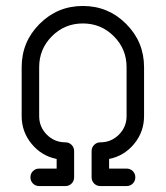

<svg xmlns="http://www.w3.org/2000/svg" viewBox="-20 -626 558 646"><path d="M464.7 -400V-235.3Q464.7 -182.4 431.2 -141.8Q397.6 -101.2 347.1 -91.2V-58.8H405.9Q418.2 -58.8 426.8 -50.3Q435.3 -41.8 435.3 -29.4Q435.3 -17.1 426.8 -8.5Q418.2 0 405.9 0H317.6Q305.3 0 296.8 -8.5Q288.2 -17.1 288.2 -29.4V-117.6Q288.2 -130 296.8 -138.5Q305.3 -147.1 317.6 -147.1Q354.1 -147.1 380 -172.9Q405.9 -198.8 405.9 -235.3V-400Q405.9 -461.2 362.9 -504.1Q320 -547.1 258.8 -547.1Q197.6 -547.1 154.7 -504.1Q111.8 -461.2 111.8 -400V-235.3Q111.8 -198.8 137.6 -172.9Q163.5 -147.1 200 -147.1Q212.4 -147.1 220.9 -138.5Q229.4 -130 229.4 -117.6V-29.4Q229.4 -17.1 220.9 -8.5Q212.4 0 200 0H111.8Q99.4 0 90.9 -8.5Q82.4 -17.1 82.4 -29.4Q82.4 -41.8 90.9 -50.3Q99.4 -58.8 111.8 -58.8H170.6V-91.2Q120 -101.2 86.5 -141.8Q52.9 -182.4 52.9 -235.3V-400Q52.9 -485.3 113.2 -545.6Q173.5 -605.9 258.8 -605.9Q344.1 -605.9 404.4 -545.6Q464.7 -485.3 464.7 -400Z"/></svg>

Font: OpenGost Type B TT
Style: Regular
Weight: 400
Version: Version 0.3